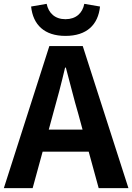

<svg xmlns="http://www.w3.org/2000/svg" viewBox="-24 -980 689 1000"><path d="M415 -960C406 -912 372 -880 317 -880C262 -880 229 -912 219 -960L138 -946C148 -851 207 -793 317 -793C428 -793 487 -851 497 -946ZM230 -305 252 -386C274 -463 296 -547 315 -628H319C341 -548 361 -463 384 -386L406 -305ZM490 0H645L407 -740H233L-4 0H146L198 -190H438Z"/></svg>

Font: Genne Gothic Bold
Style: Regular
Weight: 700
Designer: Ryoko NISHIZUKA (kana & ideographs); Paul D. Hunt (Latin, Greek & Cyrillic); Wenlong ZHANG (bopomofo); Sandoll Communica
Foundry: Adobe Systems Incorporated
Version: Version 1.004;PS 1.004;hotconv 16.6.51;makeotf.lib2.5.65220